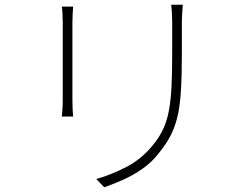

<svg xmlns="http://www.w3.org/2000/svg" viewBox="-20 -765 1040 814"><path d="M755 -745Q754 -728 752.5 -709Q751 -690 751 -669Q751 -654 751 -627.5Q751 -601 751 -575.5Q751 -550 751 -535Q751 -438 746.5 -372.5Q742 -307 730.5 -263Q719 -219 700.5 -185Q682 -151 656 -119Q625 -78 584 -49.5Q543 -21 501 -2.5Q459 16 422 29L388 -6Q452 -24 515.5 -57Q579 -90 625 -146Q653 -179 670 -214Q687 -249 695.5 -293Q704 -337 707 -396Q710 -455 710 -535Q710 -551 710 -577Q710 -603 710 -629Q710 -655 710 -669Q710 -690 709 -709Q708 -728 706 -745ZM290 -737Q289 -726 288 -704.5Q287 -683 287 -669Q287 -665 287 -641Q287 -617 287 -582.5Q287 -548 287 -508.5Q287 -469 287 -433.5Q287 -398 287 -372Q287 -346 287 -339Q287 -320 288 -300.5Q289 -281 290 -271H242Q243 -281 244.5 -299.5Q246 -318 246 -339Q246 -346 246 -372Q246 -398 246 -433.5Q246 -469 246 -508.5Q246 -548 246 -582.5Q246 -617 246 -641Q246 -665 246 -669Q246 -683 245 -704.5Q244 -726 242 -737Z"/></svg>

Font: Noto Sans TC ExtraLight
Style: Regular
Weight: 250
Designer: Ryoko NISHIZUKA  (kana, bopomofo & ideographs); Paul D. Hunt (Latin, Greek & Cyrillic); Sandoll Communications , Soo-you
Foundry: Adobe
Version: Version 2.004-H2;hotconv 1.0.118;makeotfexe 2.5.65603